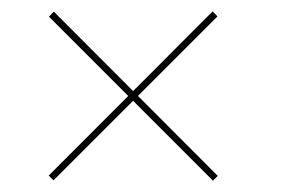

<svg xmlns="http://www.w3.org/2000/svg" viewBox="-20 -555 501 339"><path d="M356 -236 66.5 -525.5 75 -534.5 364.5 -244.5ZM74.5 -236.5 66 -245 355.5 -535 364 -526Z"/></svg>

Font: Bodoni Moda 18pt
Style: Regular
Weight: 400
Designer: Owen Earl
Foundry: indestructible type
Version: Version 2.005